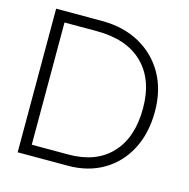

<svg xmlns="http://www.w3.org/2000/svg" viewBox="-98 -745 828 840"><g transform="rotate(15 316.0 -325.0)"><path d="M105.5 -601.5H252.5Q387.5 -601.5 461 -529.5Q534.5 -457.5 534.5 -327.5Q534.5 -195 465.5 -121.5Q396.5 -48 272 -48H105.5ZM262 -650.5H54.5V0H281.5Q373.5 0 442.5 -40.8Q511.5 -81.5 550 -155.2Q588.5 -229 588.5 -327.5Q588.5 -424.5 547.5 -497Q506.5 -569.5 433 -610Q359.5 -650.5 262 -650.5Z"/></g></svg>

Font: Overused Grotesk Light
Style: Regular
Weight: 300
Designer: RandomMaerks
Version: Version 0.005